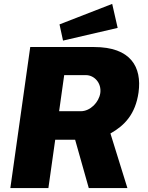

<svg xmlns="http://www.w3.org/2000/svg" viewBox="-20 -964 756 984"><path d="M555 -944 285 -839 303 -756 583 -821ZM633 0 546 -280C619 -321 674 -379 690 -490C708 -621 650 -723 462 -723H135L33 0H228L263 -248H365L435 0ZM394 -394H283L309 -579H420C464 -579 501 -538 494 -487C487 -440 443 -394 394 -394Z"/></svg>

Font: United Sans Black
Style: Italic
Weight: 900
Italic angle: -8°
Designer: Pablo Impallari, Rodrigo Fuenzalida (Modified by Dan O. Williams)
Version: Version 1.000;PS 001.000;hotconv 1.0.88;makeotf.lib2.5.64775